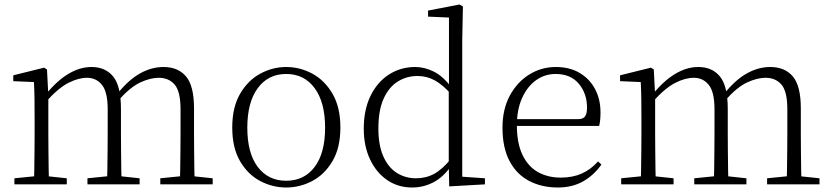

<svg xmlns="http://www.w3.org/2000/svg" viewBox="-20 -820 3700 854"><path d="M44 0V-27L154 -38H174L277 -27V0ZM131 0Q132 -24 132.5 -64.5Q133 -105 133.5 -149Q134 -193 134 -226V-282Q134 -333 133.5 -375.5Q133 -418 131 -455L39 -459V-485L176 -519L189 -511L195 -396V-393V-226Q195 -193 195.5 -149Q196 -105 196.5 -64.5Q197 -24 198 0ZM369 0V-27L478 -38H499L601 -27V0ZM456 0Q457 -24 457.5 -64Q458 -104 458.5 -148Q459 -192 459 -226V-334Q459 -411 433.5 -442.5Q408 -474 367 -474Q329 -474 284.5 -451.5Q240 -429 184 -367L173 -398H182Q232 -460 283.5 -491Q335 -522 387 -522Q449 -522 483.5 -479.5Q518 -437 518 -335V-226Q518 -192 518.5 -148Q519 -104 519.5 -64Q520 -24 521 0ZM693 0V-27L802 -38H822L926 -27V0ZM779 0Q781 -24 781.5 -64Q782 -104 782.5 -148Q783 -192 783 -226V-334Q783 -413 757 -443.5Q731 -474 686 -474Q649 -474 604.5 -453.5Q560 -433 507 -374L495 -404H503Q552 -465 603 -493.5Q654 -522 707 -522Q772 -522 807.5 -480Q843 -438 843 -338V-226Q843 -192 843.5 -148Q844 -104 844.5 -64Q845 -24 846 0Z M1253 14Q1192 14 1137 -15Q1082 -44 1047.5 -103.5Q1013 -163 1013 -253Q1013 -343 1048 -403Q1083 -463 1138 -492.5Q1193 -522 1253 -522Q1314 -522 1369 -492.5Q1424 -463 1459 -403Q1494 -343 1494 -253Q1494 -163 1459 -103.5Q1424 -44 1369 -15Q1314 14 1253 14ZM1253 -16Q1333 -16 1379.5 -77.5Q1426 -139 1426 -252Q1426 -365 1379.5 -428Q1333 -491 1253 -491Q1173 -491 1126.5 -428Q1080 -365 1080 -252Q1080 -139 1126.5 -77.5Q1173 -16 1253 -16Z M1813 14Q1750 14 1701.5 -19.5Q1653 -53 1625.5 -112Q1598 -171 1598 -247Q1598 -332 1628 -393.5Q1658 -455 1710 -488.5Q1762 -522 1827 -522Q1868 -522 1909.5 -501.5Q1951 -481 1988 -431H1998L1987 -401Q1948 -444 1913 -463Q1878 -482 1837 -482Q1789 -482 1749.5 -457.5Q1710 -433 1686.5 -381.5Q1663 -330 1663 -248Q1663 -174 1685 -124.5Q1707 -75 1745 -51Q1783 -27 1830 -27Q1875 -27 1911.5 -47Q1948 -67 1986 -114L1996 -83H1987Q1953 -33 1908.5 -9.5Q1864 14 1813 14ZM1978 9 1976 -92V-95V-420L1977 -429V-742L1884 -746V-773L2024 -800L2039 -791L2036 -641V-34L2137 -27V0Z M2461 14Q2390 14 2334 -15Q2278 -44 2246.5 -103.5Q2215 -163 2215 -252Q2215 -334 2247.5 -394.5Q2280 -455 2334 -488.5Q2388 -522 2452 -522Q2514 -522 2558.5 -495.5Q2603 -469 2627 -423.5Q2651 -378 2651 -320Q2651 -283 2645 -260H2245V-290H2550Q2574 -290 2582.5 -302.5Q2591 -315 2591 -341Q2591 -404 2554.5 -447.5Q2518 -491 2451 -491Q2403 -491 2364 -463Q2325 -435 2302 -383.5Q2279 -332 2279 -263Q2279 -183 2304 -131Q2329 -79 2373 -54.5Q2417 -30 2474 -30Q2527 -30 2567.5 -48Q2608 -66 2640 -102L2655 -88Q2622 -41 2574 -13.5Q2526 14 2461 14Z M2743 0V-27L2853 -38H2873L2976 -27V0ZM2830 0Q2831 -24 2831.5 -64.5Q2832 -105 2832.5 -149Q2833 -193 2833 -226V-282Q2833 -333 2832.5 -375.5Q2832 -418 2830 -455L2738 -459V-485L2875 -519L2888 -511L2894 -396V-393V-226Q2894 -193 2894.5 -149Q2895 -105 2895.5 -64.5Q2896 -24 2897 0ZM3068 0V-27L3177 -38H3198L3300 -27V0ZM3155 0Q3156 -24 3156.5 -64Q3157 -104 3157.5 -148Q3158 -192 3158 -226V-334Q3158 -411 3132.5 -442.5Q3107 -474 3066 -474Q3028 -474 2983.5 -451.5Q2939 -429 2883 -367L2872 -398H2881Q2931 -460 2982.5 -491Q3034 -522 3086 -522Q3148 -522 3182.5 -479.5Q3217 -437 3217 -335V-226Q3217 -192 3217.5 -148Q3218 -104 3218.5 -64Q3219 -24 3220 0ZM3392 0V-27L3501 -38H3521L3625 -27V0ZM3478 0Q3480 -24 3480.5 -64Q3481 -104 3481.5 -148Q3482 -192 3482 -226V-334Q3482 -413 3456 -443.5Q3430 -474 3385 -474Q3348 -474 3303.5 -453.5Q3259 -433 3206 -374L3194 -404H3202Q3251 -465 3302 -493.5Q3353 -522 3406 -522Q3471 -522 3506.5 -480Q3542 -438 3542 -338V-226Q3542 -192 3542.5 -148Q3543 -104 3543.5 -64Q3544 -24 3545 0Z"/></svg>

Font: Noto Serif TC
Style: Regular
Weight: 200
Designer: Ryoko NISHIZUKA 西塚涼子 (kana & ideographs); Frank Grießhammer (Latin, Greek & Cyrillic); Wenlong ZHANG 张文龙 (bopomofo); San
Foundry: Adobe
Version: Version 2.001;hotconv 1.1.0;makeotfexe 2.6.0